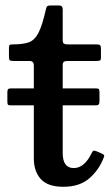

<svg xmlns="http://www.w3.org/2000/svg" viewBox="-20 -686 412 718"><path d="M22 -355.5H106.5V-440.5Q106.5 -458 90.5 -458H30.5Q20 -458 16.8 -460.5Q13.5 -463 13.5 -473V-506Q13.5 -516 16.2 -518Q19 -520 28.5 -520Q65 -520 87 -527.5Q109 -535 123.5 -562.5Q138 -590 151.5 -650.5Q153.5 -659 156 -662.2Q158.5 -665.5 170 -665.5H201Q214.5 -665.5 214.5 -651V-536Q214.5 -525.5 219 -522.8Q223.5 -520 233.5 -520H341.5Q350.5 -520 354 -517Q357.5 -514 357.5 -504V-470.5Q357.5 -461.5 353.8 -459.8Q350 -458 341 -458H234.5Q224 -458 219.2 -455.2Q214.5 -452.5 214.5 -441.5V-355.5H338Q347 -355.5 349.5 -352.8Q352 -350 352 -341V-309.5Q352 -299.5 349.5 -295.8Q347 -292 337 -292H214.5V-113.5Q214.5 -57.5 256 -57.5Q295.5 -57.5 322.5 -113Q326 -120.5 329 -122Q332 -123.5 340.5 -120.5L360 -112Q366.5 -109 368.8 -106.2Q371 -103.5 368 -97Q351 -51.5 314.5 -19.5Q278 12.5 217 12.5Q158 12.5 132.2 -16.8Q106.5 -46 106.5 -93V-292H22Q11.5 -292 9.5 -294.8Q7.5 -297.5 7.5 -308V-340.5Q7.5 -350 10.5 -352.8Q13.5 -355.5 22 -355.5Z"/></svg>

Font: Besley* Medium
Style: Regular
Weight: 500
Designer: Owen Earl
Foundry: indestructible type*
Version: Version 3.000; ttfautohint (v1.8.3)